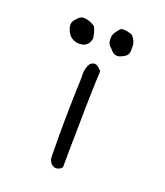

<svg xmlns="http://www.w3.org/2000/svg" viewBox="-132 -793 765 891"><g transform="rotate(20 250.0 -347.0)"><path d="M231 -497.6Q216.3 -473.1 216.3 -444.3Q216.3 -437 217.3 -429.2Q211.4 -285.2 211.4 -141.6Q211.4 -87.9 212.4 -34.2Q212.4 -15.1 225.6 -1Q237.3 9.3 248.5 9.3Q259.8 9.3 271 1.5L278.8 -6.3Q278.8 -91.8 280.8 -177.7Q281.7 -298.8 285.6 -421.4Q287.6 -452.6 288.6 -484.9Q282.7 -490.2 276.4 -495.6Q264.6 -507.8 253.7 -507.8Q242.7 -507.8 231 -497.6ZM84.5 -639.2Q84.5 -629.9 88.9 -619.1Q91.3 -611.8 92.8 -608.9Q94.2 -606 96.2 -602.1Q111.3 -576.7 142.6 -570.8Q147.9 -570.3 152.3 -570.3Q177.2 -570.3 190.4 -583.5Q201.7 -594.2 205.6 -614.7Q202.6 -644.5 189.9 -670.4Q164.1 -689 132.8 -690.9Q113.8 -689.9 102.5 -673.8L102.1 -673.3Q95.7 -667.5 92.8 -663.6Q84.5 -651.9 84.5 -639.2ZM324.7 -702.6Q319.3 -702.6 314 -702.1Q303.2 -693.4 295.9 -681.6Q281.7 -665.5 281.7 -646.5Q281.7 -644.5 281.7 -641.6Q281.7 -639.2 281.7 -637.2Q281.7 -614.3 301.8 -599.6L302.7 -598.6Q306.6 -593.8 310.1 -590.3Q322.8 -577.6 337.4 -577.6Q349.1 -577.6 363.3 -585.4L363.8 -585.9Q373.5 -589.8 379.9 -596.2Q390.6 -606.9 390.6 -624.5Q390.6 -628.4 390.1 -633.8Q390.6 -637.7 390.6 -641.1Q390.6 -654.3 385.7 -667Q380.9 -680.7 367.7 -693.4Q346.7 -702.6 324.7 -702.6Z"/></g></svg>

Font: NaikaiFont
Style: Light
Weight: 300
Version: Version 1.89